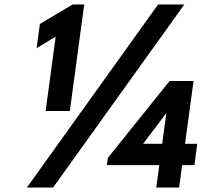

<svg xmlns="http://www.w3.org/2000/svg" viewBox="-20 -845 916 865"><path d="M144.9 -628 230.9 -680 185.6 -345H294.6L359.5 -825H307.5L159.6 -737ZM810.5 -825H692.5L101 0H219ZM813.6 -197 851.9 -480H743.9L466.1 -134L461.7 -101H697.7L684 0H787L800.7 -101H855.7L868.6 -197ZM729.2 -334 710.6 -197H624.6L728.2 -334Z"/></svg>

Font: Hussar Techniczny
Style: Bold 
Weight: 700
Foundry: Cannot Into Space Fonts
Version: Version 0.77